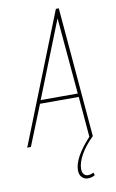

<svg xmlns="http://www.w3.org/2000/svg" viewBox="-126 -763 623 1035"><g transform="rotate(-10 186.0 -245.0)"><path d="M-25 0 257 -710H273L334 0H315L296 -221H84L-5 0ZM91 -240H294L257 -658ZM317 -2 334 0Q289 44 265 87Q241 130 241 164Q241 183 250 193Q259 203 272 203Q286 203 303 195L308 209Q292 220 269 220Q250 220 236.5 206.5Q223 193 223 168Q223 99 317 -2Z"/></g></svg>

Font: Georama SemiCondensed Thin
Style: Italic
Weight: 100
Width: 4
Italic angle: -9°
Designer: Jean-Baptiste Levee
Foundry: Production Type
Version: Version 1.000